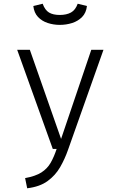

<svg xmlns="http://www.w3.org/2000/svg" viewBox="-20 -809 655 1043"><path d="M542.1 -538.5 349.7 4.6Q332.3 54.4 306.7 99Q281 143.6 238.5 174.6Q195.9 205.6 127.7 213.8L116.4 158.5Q172.8 148.2 204.9 127.7Q236.9 107.2 255.1 75.4Q273.3 43.6 287.7 0H266.7L73.3 -538.5H142.1L311.8 -54.4L475.9 -538.5ZM304.6 -673.8Q270.8 -673.8 239.2 -684.1Q207.7 -694.4 186.4 -716.9Q165.1 -739.5 161 -776.4L211.8 -788.7Q224.1 -754.4 246.2 -741Q268.2 -727.7 304.6 -727.7Q341 -727.7 365.4 -741Q389.7 -754.4 402.1 -788.7L452.3 -776.4Q448.2 -739.5 426.2 -716.9Q404.1 -694.4 372.1 -684.1Q340 -673.8 304.6 -673.8Z"/></svg>

Font: Fira Code Light
Style: Regular
Weight: 300
Monospace: yes
Designer: Carrois Corporate, Edenspiekermann AG, Nikita Prokopov
Foundry: Carrois Corporate, Edenspiekermann AG, Nikita Prokopov
Version: Version 6.000; ttfautohint (v1.8.2) -l 8 -r 50 -G 200 -x 14 